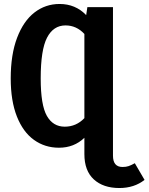

<svg xmlns="http://www.w3.org/2000/svg" viewBox="-20 -728 748 967"><path d="M708 178Q656 219 581 219Q500 219 452.5 175.5Q405 132 405 48V-34Q353 16 277 16Q206 16 151 -23.5Q96 -63 65 -141.5Q34 -220 34 -333Q34 -453 66 -537.5Q98 -622 153.5 -665Q209 -708 280 -708Q360 -708 414 -652L420 -692H549V56Q549 113 597 113Q615 113 628 108.5Q641 104 659 94ZM405 -133V-557Q365 -600 310 -600Q249 -600 217 -538.5Q185 -477 185 -333Q185 -199 216 -144.5Q247 -90 306 -90Q364 -90 405 -133Z"/></svg>

Font: Fira Sans Condensed SemiBold
Style: Regular
Weight: 600
Width: 3
Designer: bBox Type GmbH & Carrois Corporate GbR & Edenspiekermann AG
Foundry: bBox Type GmbH & Carrois Corporate GbR & Edenspiekermann AG
Version: Version 4.301